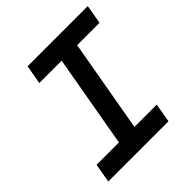

<svg xmlns="http://www.w3.org/2000/svg" viewBox="-187 -827 961 961"><g transform="rotate(-45 293.0 -346.5)"><path d="M192.4 0 314.5 -693.4H424.3L302.2 0ZM34.2 0 51.8 -100.6H478L460.4 0ZM138.7 -592.8 156.2 -693.4H582.5L564.9 -592.8Z"/></g></svg>

Font: Cascadia Mono Medium
Style: Italic
Weight: 500
Italic angle: -10°
Monospace: yes
Designer: Aaron Bell
Foundry: Saja Typeworks
Version: Version 2407.024